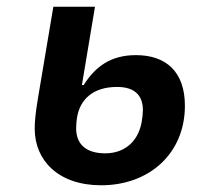

<svg xmlns="http://www.w3.org/2000/svg" viewBox="-20 -536 640 568"><path d="M279.1 12.1C422.9 12.1 527 -83.1 527 -223C527 -322.8 472.3 -372.9 382.1 -372.9C308.6 -372.9 262.4 -339.8 227.6 -284.4H222.3L261 -516H137.8L92.3 -245.4C84.5 -199.2 82.7 -174.4 82.7 -155.2C82.7 -61.8 152.3 12.1 279.1 12.1ZM205.3 -156.2C205.3 -169 206.3 -179 208.1 -189.6C217 -241.5 254.6 -278.8 326.3 -278.8C376.1 -278.8 402.7 -256 402.7 -210.2C402.7 -200.6 401.3 -187.1 398.8 -173.3C387.4 -114.7 346.2 -82.4 291.2 -82.4C232.6 -82.4 205.3 -111.2 205.3 -156.2Z"/></svg>

Font: Margiela Mono Italic SmBold It
Style: Regular
Weight: 600
Designer: Mike Abbink, Paul van der Laan, Pieter van Rosmalen
Foundry: Bold Monday
Version: Version 2.003 2021